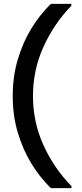

<svg xmlns="http://www.w3.org/2000/svg" viewBox="-20 -831 426 996"><path d="M244 145Q188 91 143.5 18.5Q99 -54 72.5 -142.5Q46 -231 46 -333Q46 -435 72.5 -523.5Q99 -612 143.5 -684.5Q188 -757 244 -811H350V-801Q260 -708 205.5 -588Q151 -468 151 -333Q151 -198 205.5 -78Q260 42 351 135V145Z"/></svg>

Font: DeepMind Sans Medium
Style: Regular
Weight: 500
Designer: Jonny Pinhorn / Modifications: Colophon Foundry
Foundry: Colophon Foundry
Version: Version 1.002; ttfautohint (v1.8.2)